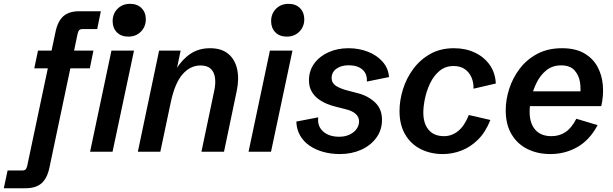

<svg xmlns="http://www.w3.org/2000/svg" viewBox="-122 -791 3198 1001"><path d="M-102.1 190.4 -82.5 97.7H-4.9Q6.3 97.7 11.7 92Q17.1 86.4 20 73.2L167.5 -625Q179.2 -680.7 208.5 -706.5Q237.8 -732.4 291 -732.4H403.8L384.8 -639.6H307.6Q296.9 -639.6 291.3 -634Q285.6 -628.4 282.7 -615.2L135.7 83Q124 138.7 94.5 164.6Q64.9 190.4 11.2 190.4ZM56.6 -434.6 76.2 -527.3H365.2L346.2 -434.6ZM576.7 -527.3 464.8 0H347.7L459 -527.3ZM546.9 -600.1Q509.3 -600.1 487.3 -622.6Q465.3 -645 465.3 -680.7Q465.3 -719.7 491 -745.4Q516.6 -771 556.6 -771Q593.8 -771 616 -748.5Q638.2 -726.1 638.2 -690.4Q638.2 -651.9 612.5 -626Q586.9 -600.1 546.9 -600.1Z M596.7 0 707.5 -527.3H819.8L794.9 -407.7L795.9 -429.7Q827.1 -481 870.6 -510.3Q914.1 -539.6 973.1 -539.6Q1033.2 -539.6 1068.4 -510Q1103.5 -480.5 1114.5 -429.7Q1125.5 -378.9 1111.8 -314.9L1045.9 0H928.2L995.1 -318.8Q1002.9 -355.5 999 -385Q995.1 -414.6 977.1 -432.1Q959 -449.7 923.3 -449.7Q870.1 -449.7 829.6 -403.6Q789.1 -357.4 767.6 -254.4L713.9 0Z M1402.8 -527.3 1291 0H1173.8L1285.2 -527.3ZM1373 -600.1Q1335.4 -600.1 1313.5 -622.6Q1291.5 -645 1291.5 -680.7Q1291.5 -719.7 1317.1 -745.4Q1342.8 -771 1382.8 -771Q1419.9 -771 1442.1 -748.5Q1464.4 -726.1 1464.4 -690.4Q1464.4 -651.9 1438.7 -626Q1413.1 -600.1 1373 -600.1Z M1649.9 12.2Q1604.5 12.2 1564.2 1.2Q1523.9 -9.8 1492.4 -31.2Q1460.9 -52.7 1442.6 -84.5Q1424.3 -116.2 1422.9 -157.2L1537.1 -179.2Q1531.7 -133.3 1562.5 -105.7Q1593.3 -78.1 1646 -78.1Q1677.2 -78.1 1700.4 -89.1Q1723.6 -100.1 1736.8 -118.4Q1750 -136.7 1750 -158.2Q1750 -180.7 1732.4 -197Q1714.8 -213.4 1679.7 -221.7L1629.4 -234.4Q1606.4 -239.7 1581.8 -250Q1557.1 -260.3 1536.1 -276.1Q1515.1 -292 1502 -315.7Q1488.8 -339.4 1488.8 -372.1Q1488.8 -422.4 1516.4 -460Q1543.9 -497.6 1590.6 -518.6Q1637.2 -539.6 1694.3 -539.6Q1749.5 -539.6 1796.4 -521.2Q1843.3 -502.9 1873 -469Q1902.8 -435.1 1906.2 -389.2L1790.5 -365.7Q1793.5 -405.3 1767.8 -428Q1742.2 -450.7 1695.3 -450.7Q1656.7 -450.7 1631.8 -432.6Q1606.9 -414.6 1606.9 -383.8Q1606.9 -358.9 1628.4 -344.2Q1649.9 -329.6 1689 -319.3L1742.7 -305.2Q1795.9 -292 1832.8 -257.6Q1869.6 -223.1 1869.6 -166.5Q1869.6 -112.8 1839.8 -72.5Q1810.1 -32.2 1760.5 -10Q1710.9 12.2 1649.9 12.2Z M2187 12.2Q2123 12.2 2071.8 -13.4Q2020.5 -39.1 1990.7 -89.4Q1960.9 -139.6 1960.9 -211.9Q1960.9 -267.6 1978.8 -325.2Q1996.6 -382.8 2032.5 -431.4Q2068.4 -480 2121.3 -509.8Q2174.3 -539.6 2244.6 -539.6Q2305.7 -539.6 2354 -516.6Q2402.3 -493.7 2431.4 -452.4Q2460.4 -411.1 2462.9 -355.5L2346.7 -328.6Q2347.7 -360.4 2336.2 -387.2Q2324.7 -414.1 2301.5 -430.4Q2278.3 -446.8 2243.2 -446.8Q2199.7 -446.8 2169.4 -421.4Q2139.2 -396 2120.6 -357.2Q2102.1 -318.4 2093.5 -277.1Q2085 -235.8 2085 -204.1Q2085 -147 2112.8 -114Q2140.6 -81.1 2192.9 -81.1Q2233.4 -81.1 2266.6 -107.9Q2299.8 -134.8 2322.3 -191.4L2434.6 -165.5Q2409.7 -102.1 2370.1 -63Q2330.6 -23.9 2283.4 -5.9Q2236.3 12.2 2187 12.2Z M2747.6 12.2Q2681.2 12.2 2628.4 -13.7Q2575.7 -39.6 2545.2 -90.6Q2514.6 -141.6 2514.6 -216.3Q2514.6 -271 2532.7 -327.6Q2550.8 -384.3 2587.2 -432.4Q2623.5 -480.5 2678.7 -510Q2733.9 -539.6 2808.1 -539.6Q2877.9 -539.6 2923.3 -513.4Q2968.8 -487.3 2992.7 -443.6Q3016.6 -399.9 3021 -346.2Q3025.4 -292.5 3012.7 -237.8H2596.2L2611.8 -314.9H2923.8L2900.9 -287.1Q2907.7 -323.2 2902.1 -360.8Q2896.5 -398.4 2873.3 -424.3Q2850.1 -450.2 2803.7 -450.2Q2758.3 -450.2 2726.8 -424.8Q2695.3 -399.4 2676 -360.6Q2656.7 -321.8 2647.9 -281Q2639.2 -240.2 2639.2 -208.5Q2639.2 -148.4 2668.5 -114.7Q2697.8 -81.1 2752.9 -81.1Q2794.4 -81.1 2826.4 -102.5Q2858.4 -124 2882.8 -171.9L2993.7 -138.7Q2952.6 -61 2888.4 -24.4Q2824.2 12.2 2747.6 12.2Z"/></svg>

Font: Schibsted Grotesk SemiBold
Style: Italic
Weight: 600
Italic angle: -12°
Designer: Bakken & Baeck AS, Henrik Kongsvoll
Foundry: Schibsted ASA
Version: Version 1.100;gftools[0.9.25]